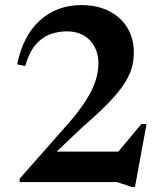

<svg xmlns="http://www.w3.org/2000/svg" viewBox="-20 -717 649 756"><path d="M407.5 -74 536.5 -228.5H557L511.5 19H499L440.5 0H57.5V-13.5L243.5 -224.5Q291 -278 318 -320.8Q345 -363.5 356.2 -399.2Q367.5 -435 367.5 -466.5Q367.5 -524 333.5 -558.8Q299.5 -593.5 243 -593.5Q205 -593.5 173 -580.2Q141 -567 117 -537Q93 -507 79.5 -457L47.5 -463.5Q71 -577.5 137.8 -637.2Q204.5 -697 301 -697Q362 -697 408.5 -673.8Q455 -650.5 481 -608.5Q507 -566.5 507 -509.5Q507 -477.5 498 -447.2Q489 -417 466.5 -383.2Q444 -349.5 403.8 -308.5Q363.5 -267.5 302 -214L166 -85L170.5 -120H497Z"/></svg>

Font: Newsreader 36pt SemiBold
Style: Regular
Weight: 600
Designer: Hugues Gentile
Foundry: Production Type
Version: Version 1.003